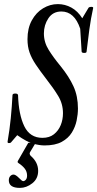

<svg xmlns="http://www.w3.org/2000/svg" viewBox="-20 -696 474 936"><path d="M197 13Q173 13 142 4.5Q111 -4 64 -37L33 -1Q29 2 22.5 1.5Q16 1 17 -6Q27 -64 32.5 -119.5Q38 -175 41 -233Q42 -240 54.5 -240Q67 -240 68 -232Q71 -137 98.5 -80.5Q126 -24 187 -24Q221 -24 243 -41.5Q265 -59 276 -86Q287 -113 287 -144Q287 -190 263.5 -228.5Q240 -267 204 -313Q174 -352 154 -382Q134 -412 124 -440.5Q114 -469 114 -505Q114 -558 135 -596.5Q156 -635 190 -655.5Q224 -676 262 -676Q297 -676 328 -659Q359 -642 381 -607L411 -657Q413 -662 424.5 -662.5Q436 -663 434 -656Q423 -607 415.5 -552Q408 -497 402 -444Q402 -438 390.5 -438Q379 -438 378 -444L371 -556Q343 -640 279 -640Q238 -640 216 -607Q194 -574 194 -533Q194 -490 217.5 -452.5Q241 -415 275 -374Q317 -322 338.5 -274.5Q360 -227 360 -167Q360 -139 353.5 -108Q347 -77 330 -49.5Q313 -22 281 -4.5Q249 13 197 13ZM77 220Q23 220 23 183Q23 170 30 162.5Q37 155 46 155Q56 155 72 171Q87 187 93 187Q100 187 106 180Q112 173 112 160Q112 141 101 126.5Q90 112 70 99Q63 95 68 87L118 0H154L127 45Q121 54 130 64Q166 95 166 137Q166 175 137.5 197.5Q109 220 77 220Z"/></svg>

Font: Junicode Two Beta Condensed Medium
Style: Italic
Weight: 500
Width: 3
Italic angle: -9°
Version: Version 1.053; ttfautohint (v1.8.4)